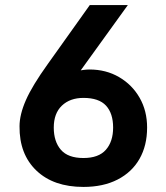

<svg xmlns="http://www.w3.org/2000/svg" viewBox="-20 -727 656 757"><path d="M57 -229Q57 -275 82 -332Q107 -389 168 -474L334 -707H484L199 -312L206 -414Q214 -423 236.5 -432Q259 -441 285.5 -447Q312 -453 333 -453Q398 -453 449.5 -423Q501 -393 530.5 -341.5Q560 -290 560 -224Q560 -153 530 -100.5Q500 -48 443.5 -19Q387 10 309 10Q191 10 123.5 -54.5Q56 -119 57 -229ZM192 -224Q192 -169 220 -136.5Q248 -104 309 -104Q369 -104 397.5 -136.5Q426 -169 426 -224Q426 -280 398 -310.5Q370 -341 309 -341Q256 -341 224 -310.5Q192 -280 192 -224Z"/></svg>

Font: 42dot Sans ExtraBold
Style: Regular
Weight: 800
Designer: 42dot
Version: Version 1.000